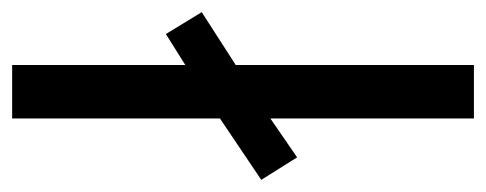

<svg xmlns="http://www.w3.org/2000/svg" viewBox="-271 -538 800 316"><g transform="rotate(90 129.0 -380.0)"><path d="M78 0V-285L27 -253L-9 -312L78 -368V-760H166V-425L230 -469L267 -410L166 -342V0Z"/></g></svg>

Font: Noto Sans Myanmar UI
Style: Regular
Weight: 400
Designer: Monotype Design Team
Foundry: Monotype Imaging Inc.
Version: Version 2.103; ttfautohint (v1.8.4.7-5d5b)